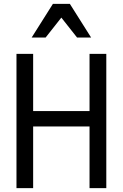

<svg xmlns="http://www.w3.org/2000/svg" viewBox="-20 -981 640 1001"><path d="M65.9 0V-700.2H152.8V-401.9H446.8V-700.2H534.2V0H446.8V-321.8H152.8V0ZM145 -785.2 255.9 -960.9H344.2L455.1 -785.2H381.8L299.8 -889.2L217.8 -785.2Z"/></svg>

Font: CommitMono
Style: Regular
Weight: 400
Monospace: yes
Designer: Eigil Nikolajsen
Foundry: Eigil Nikolajsen
Version: Version 1.143